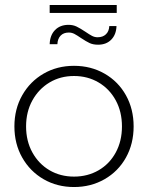

<svg xmlns="http://www.w3.org/2000/svg" viewBox="-20 -749 602 773"><path d="M278 4Q210 4 155.5 -27.5Q101 -59 69.5 -114.5Q38 -170 38 -240Q38 -310 69.5 -365.5Q101 -421 155.5 -452.5Q210 -484 278 -484Q346 -484 401 -452.5Q456 -421 487 -365.5Q518 -310 518 -240Q518 -170 487 -114.5Q456 -59 401 -27.5Q346 4 278 4ZM278 -38Q333 -38 377 -63.5Q421 -89 446 -135Q471 -181 471 -240Q471 -299 446 -345Q421 -391 377 -417Q333 -443 278 -443Q223 -443 179.5 -417Q136 -391 110.5 -345Q85 -299 85 -240Q85 -181 110.5 -135Q136 -89 179.5 -63.5Q223 -38 278 -38ZM306 -596Q290 -607 279.5 -612.5Q269 -618 257 -618Q236 -618 224 -605.5Q212 -593 211 -571H180Q181 -607 201.5 -628Q222 -649 256 -649Q274 -649 288.5 -642Q303 -635 324 -621Q340 -610 350.5 -604.5Q361 -599 373 -599Q394 -599 406.5 -611Q419 -623 420 -644H449Q448 -610 428 -589.5Q408 -569 375 -569Q355 -569 341 -575.5Q327 -582 306 -596ZM180 -729H450V-697H180Z"/></svg>

Font: Montserrat Ace
Style: Light
Weight: 300
Designer: Julieta Ulanovsky
Foundry: Julieta Ulanovsky
Version: Version 1